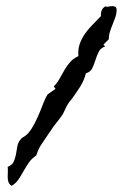

<svg xmlns="http://www.w3.org/2000/svg" viewBox="-20 -682 403 623"><path d="M358.4 -648.4Q358.4 -637.7 354.5 -626.5Q350.6 -615.2 345.7 -603.5Q340.8 -591.8 336.9 -579.6Q333 -567.4 333 -554.7L315.4 -537.1L321.3 -531.2Q306.6 -526.4 300.3 -513.7Q293.9 -501 289.6 -486.8Q285.2 -472.7 279.3 -460.4Q273.4 -448.2 258.8 -444.3Q252.9 -420.9 240.2 -400.9Q227.5 -380.9 213.9 -362.3Q209 -356.4 204.6 -350.6Q200.2 -344.7 197.3 -338.9Q192.4 -330.1 188.5 -320.8Q184.6 -311.5 177.7 -302.7Q170.9 -293 163.1 -283.7Q155.3 -274.4 148.4 -263.7Q145.5 -258.8 142.1 -254.4Q138.7 -250 135.7 -245.1Q124 -227.5 114.3 -213.4Q104.5 -199.2 97.7 -177.7Q83 -168 73.2 -153.8Q63.5 -139.6 55.7 -125.5Q47.9 -111.3 39.1 -98.6Q30.3 -85.9 17.6 -79.1Q9.8 -84 7.3 -91.8Q4.9 -99.6 4.9 -107.9Q4.9 -116.2 5.4 -124.5Q5.9 -132.8 4.9 -140.6Q19.5 -146.5 24.4 -157.2Q29.3 -168 31.7 -180.7Q34.2 -193.4 36.1 -206.1Q38.1 -218.8 45.9 -228.5Q49.8 -233.4 52.7 -235.4Q55.7 -237.3 60.5 -240.2Q73.2 -249 83.5 -266.1Q93.8 -283.2 102.5 -302.7Q111.3 -322.3 118.7 -342.3Q126 -362.3 134.8 -376L160.2 -393.6L154.3 -401.4Q166 -413.1 173.3 -426.8Q180.7 -440.4 189 -454.6Q197.3 -468.8 207.5 -480.5Q217.8 -492.2 234.4 -500Q232.4 -521.5 238.8 -539.6Q245.1 -557.6 255.9 -572.8Q266.6 -587.9 280.3 -601.6Q293.9 -615.2 307.6 -629.9Q305.7 -651.4 321.3 -661.1Q326.2 -659.2 332.5 -660.6Q338.9 -662.1 344.7 -662.1Q350.6 -662.1 354.5 -659.7Q358.4 -657.2 358.4 -648.4Z"/></svg>

Font: Homemade Apple
Style: Regular
Weight: 400
Designer: Font Diner, Inc
Foundry: Font Diner, Inc
Version: Version 1.000